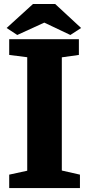

<svg xmlns="http://www.w3.org/2000/svg" viewBox="-20 -958 454 978"><path d="M67.9 -779.8 205.6 -842.8 338.4 -779.8 393.1 -815.4 261.2 -937.5H147.9L13.7 -815.4ZM26.9 0H387.2V-68.4L294.9 -89.4V-666L381.8 -678.2V-758.3H26.9V-678.2L118.7 -666.5V-88.4L26.9 -68.4Z"/></svg>

Font: Merriweather
Style: Heavy
Weight: 900
Designer: Eben Sorkin ( eben@eyebytes.com )
Foundry: Sorkin Type Co.
Version: Version 1.003